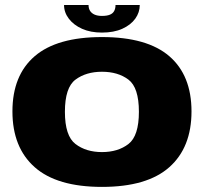

<svg xmlns="http://www.w3.org/2000/svg" viewBox="-20 -747 830 772"><path d="M390 4.5Q571.5 4.5 660.8 -74.8Q750 -154 750 -299Q750 -444 660.8 -521Q571.5 -598 390 -598Q209 -598 119.5 -521Q30 -444 30 -299Q30 -154 119.5 -74.8Q209 4.5 390 4.5ZM390 -135.5Q326 -135.5 283.5 -168Q241 -200.5 241 -297.5Q241 -395 283.5 -426.8Q326 -458.5 390 -458.5Q454.5 -458.5 496.5 -426.8Q538.5 -395 538.5 -297.5Q538.5 -200.5 496.5 -168Q454.5 -135.5 390 -135.5ZM390 -616Q437.5 -616 471.5 -631.2Q505.5 -646.5 523.8 -671.8Q542 -697 542 -727H444.5Q444.5 -713 439.2 -703Q434 -693 422 -688Q410 -683 390 -683Q372.5 -683 360.5 -688.2Q348.5 -693.5 342.2 -703.2Q336 -713 336 -727H237.5Q237.5 -697 256.8 -671.8Q276 -646.5 310 -631.2Q344 -616 390 -616Z"/></svg>

Font: Anybody SemiExpanded ExtraBold
Style: Regular
Weight: 800
Width: 6
Version: Version 1.113;gftools[0.9.25]